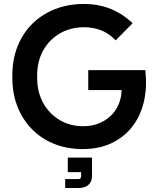

<svg xmlns="http://www.w3.org/2000/svg" viewBox="-20 -735 783 966"><path d="M396 15Q292 15 212 -30.5Q132 -76 87 -157.5Q42 -239 42 -344V-355Q42 -461 87.5 -542.5Q133 -624 215 -669.5Q297 -715 402 -715Q477 -715 538.5 -689.5Q600 -664 647 -618L562 -532Q529 -567 489 -582.5Q449 -598 404 -598Q335 -598 281.5 -567Q228 -536 197.5 -481.5Q167 -427 167 -355V-344Q167 -272 197 -217.5Q227 -163 279.5 -131.5Q332 -100 399 -100Q446 -100 484 -117Q522 -134 547.5 -163Q573 -192 584.5 -231.5Q596 -271 589 -316L642 -282H424V-382H711Q721 -294 703.5 -221.5Q686 -149 644 -96Q602 -43 539.5 -14Q477 15 396 15ZM308 211V166H375Q388 166 388 152V131H321V58H443V148Q443 172 433 186Q423 200 407.5 205.5Q392 211 377 211Z"/></svg>

Font: SUSE SemiBold
Style: Regular
Weight: 600
Designer: Rene Bieder
Foundry: SUSE
Version: Version 1.000